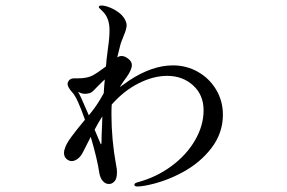

<svg xmlns="http://www.w3.org/2000/svg" viewBox="-20 -631 1040 696"><path d="M788 -215Q788 -149 747 -95Q706 -41 641 -6Q576 29 506 42Q488 45 479 45Q467 45 467 39Q467 33 478 30Q546 12 601 -28.5Q656 -69 687 -122.5Q718 -176 718 -231Q718 -287 680 -321.5Q642 -356 586 -356Q536 -356 482.5 -329Q429 -302 385 -252Q384 -240 384 -216Q384 -125 401 -32Q404 -19 404 -7Q404 17 395 26.5Q386 36 375 36Q362 36 352.5 25Q343 14 340 -4Q333 -53 309 -135L281 -80Q274 -65 262.5 -56Q251 -47 240 -47Q230 -47 221 -55Q212 -63 212 -77Q212 -85 215 -92Q219 -108 238 -134Q257 -160 288 -197Q260 -277 243 -295Q225 -315 225 -326Q225 -334 231 -340.5Q237 -347 249 -347H263Q295 -347 315 -357Q332 -366 364 -390Q366 -406 366 -413L372 -461Q377 -494 377 -522Q377 -566 352 -590Q338 -603 338 -605Q338 -611 348 -611Q363 -611 387 -600Q415 -586 427 -569.5Q439 -553 439 -540Q439 -526 429 -503Q428 -499 424 -490Q420 -481 417 -471Q407 -432 405 -423Q413 -428 421 -428Q432 -428 445 -418Q458 -408 458 -395Q458 -378 438 -350Q429 -339 414 -315Q443 -336 448 -339Q531 -394 607 -394Q656 -394 697.5 -370.5Q739 -347 763.5 -306Q788 -265 788 -215ZM302 -213 314 -228Q334 -253 356 -293Q358 -327 360 -343Q356 -340 335 -319Q318 -300 309 -295Q300 -291 286 -291Q277 -291 263 -298Q269 -290 302 -213ZM350 -177 351 -209 349 -206Q340 -193 323 -161L342 -116Q345 -108 346 -108Q348 -108 348 -117Q348 -137 350 -177Z"/></svg>

Font: Shippori Mincho Medium
Style: Regular
Weight: 500
Designer: FONTDASU
Foundry: FONTDASU / Google Inc. / but / Adobe
Version: Version 3.110; ttfautohint (v1.8.3)